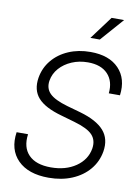

<svg xmlns="http://www.w3.org/2000/svg" viewBox="-102 -1019 798 1098"><g transform="rotate(10 296.5 -470.5)"><path d="M258.3 11.2Q140.1 11.2 79.3 -49.8Q18.6 -110.8 33.7 -213.4H100.1Q89.4 -136.2 131.6 -92.8Q173.8 -49.3 260.7 -49.3Q346.7 -49.3 405.8 -89.8Q464.8 -130.4 476.1 -196.3Q483.9 -245.1 455.3 -275.9Q426.8 -306.6 348.1 -329.1L270 -351.6Q171.4 -378.9 131.3 -424.3Q91.3 -469.7 103 -542Q112.8 -600.6 149.7 -645Q186.5 -689.5 243.7 -714.1Q300.8 -738.8 371.1 -738.8Q479.5 -738.8 535.6 -680.2Q591.8 -621.6 579.1 -523.9H514.2Q521.5 -594.7 482.2 -636.2Q442.9 -677.7 366.7 -677.7Q315.9 -677.7 273.2 -659.4Q230.5 -641.1 202.4 -609.4Q174.3 -577.6 167.5 -536.6Q160.2 -491.2 189.2 -461.9Q218.3 -432.6 293 -411.1L372.6 -388.7Q469.7 -360.8 511.7 -313Q553.7 -265.1 541.5 -190.9Q531.2 -130.9 492.9 -85.2Q454.6 -39.6 394.3 -14.2Q334 11.2 258.3 11.2ZM355.5 -817.9 455.1 -951.7H527.8L410.2 -817.9Z"/></g></svg>

Font: Inter Display Light
Style: Italic
Weight: 300
Italic angle: -9.39999°
Designer: Rasmus Andersson
Foundry: rsms
Version: Version 4.000;git-a52131595